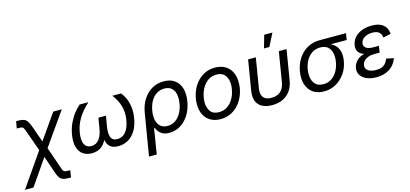

<svg xmlns="http://www.w3.org/2000/svg" viewBox="-120 -1324 4481 2096"><g transform="rotate(-15 2120.5 -275.5)"><path d="M-45.4 204.1 252 -224.6H292L394.5 71.3Q403.3 96.7 410.4 107.9Q417.5 119.1 429.9 121.8Q442.4 124.5 466.8 124.5H487.8L475.1 204.1H457.5Q417 204.1 391.4 197Q365.7 189.9 349.6 169.2Q333.5 148.4 319.8 108.4L252.4 -88.4L50.8 204.1ZM229.5 -140.1 134.3 -406.7Q124.5 -435.1 117.4 -447.3Q110.4 -459.5 98.9 -462.4Q87.4 -465.3 63 -465.3H41.5L55.2 -544.9H72.8Q112.3 -544.9 137 -537.4Q161.6 -529.8 178 -508.1Q194.3 -486.3 209.5 -443.8L275.4 -256.8L474.1 -541H570.3L288.6 -140.1Z M765.6 7.8Q708 7.8 667.2 -20Q626.5 -47.9 609.4 -103.3Q592.3 -158.7 606 -241.7Q618.2 -316.4 647 -375.2Q675.8 -434.1 710 -475.8Q744.1 -517.6 772.9 -541H870.6Q835 -507.8 798.3 -465.1Q761.7 -422.4 733.6 -367.4Q705.6 -312.5 693.8 -242.7Q680.2 -159.7 702.6 -114.7Q725.1 -69.8 780.3 -69.8Q834 -69.8 867.2 -111.8Q900.4 -153.8 913.6 -231.9L933.1 -349.1H1018.1L998 -231.9Q985.4 -153.8 1002.4 -111.8Q1019.5 -69.8 1074.2 -69.8Q1131.8 -69.8 1169.2 -115.2Q1206.5 -160.6 1220.2 -242.2Q1231.9 -311.5 1221.9 -366.5Q1211.9 -421.4 1189.7 -464.6Q1167.5 -507.8 1142.1 -541H1239.7Q1262.2 -516.6 1282.2 -474.4Q1302.2 -432.1 1311.3 -373.5Q1320.3 -314.9 1308.1 -241.7Q1294.4 -158.7 1259.3 -103.3Q1224.1 -47.9 1173.8 -20Q1123.5 7.8 1064.5 7.8Q1016.6 7.8 987.5 -9.3Q958.5 -26.4 944.8 -56.4Q931.2 -86.4 928.2 -125H944.3Q928.7 -85 904.3 -54.9Q879.9 -24.9 845.5 -8.5Q811 7.8 765.6 7.8Z M1356.4 204.1 1435.5 -270Q1449.2 -355 1489.3 -417.2Q1529.3 -479.5 1588.9 -513.9Q1648.4 -548.3 1721.7 -548.3Q1794.4 -548.3 1842.8 -514.9Q1891.1 -481.4 1910.9 -419.9Q1930.7 -358.4 1917.5 -273.9Q1903.8 -187.5 1864 -123.3Q1824.2 -59.1 1766.6 -23.9Q1709 11.2 1641.1 11.2Q1591.8 11.2 1563.2 -4.9Q1534.7 -21 1519.8 -43Q1504.9 -64.9 1496.6 -83.5H1490.7L1443.8 204.1ZM1639.6 -66.4Q1690.4 -66.4 1729.2 -93Q1768.1 -119.6 1793.7 -166Q1819.3 -212.4 1828.6 -271Q1837.9 -328.6 1828.4 -373.5Q1818.8 -418.5 1789.3 -444.3Q1759.8 -470.2 1709 -470.2Q1659.7 -470.2 1620.6 -445.3Q1581.5 -420.4 1556.2 -375.7Q1530.8 -331.1 1520.5 -271Q1510.3 -210.4 1520.8 -164.3Q1531.2 -118.2 1561.3 -92.3Q1591.3 -66.4 1639.6 -66.4Z M2219.2 11.7Q2153.8 11.7 2106.7 -15.9Q2059.6 -43.5 2034.2 -93.3Q2008.8 -143.1 2008.8 -210Q2008.8 -274.4 2029.1 -335Q2049.3 -395.5 2087.4 -443.6Q2125.5 -491.7 2179.4 -520Q2233.4 -548.3 2301.3 -548.3Q2366.7 -548.3 2414.3 -521Q2461.9 -493.7 2487.3 -443.6Q2512.7 -393.6 2512.7 -326.2Q2512.7 -260.7 2492.2 -200.2Q2471.7 -139.6 2433.1 -91.8Q2394.5 -43.9 2340.6 -16.1Q2286.6 11.7 2219.2 11.7ZM2221.2 -66.4Q2271.5 -66.4 2309.6 -89.6Q2347.7 -112.8 2373.3 -150.6Q2398.9 -188.5 2412.1 -234.1Q2425.3 -279.8 2425.3 -324.7Q2425.3 -366.7 2411.9 -399.4Q2398.4 -432.1 2370.6 -451.2Q2342.8 -470.2 2298.8 -470.2Q2249.5 -470.2 2211.7 -447.3Q2173.8 -424.3 2147.9 -386Q2122.1 -347.7 2108.9 -301.8Q2095.7 -255.9 2095.7 -210.4Q2095.7 -148.4 2125.7 -107.4Q2155.8 -66.4 2221.2 -66.4Z M2802.2 9.8Q2734.4 9.8 2689.5 -14.9Q2644.5 -39.6 2626.7 -86.9Q2608.9 -134.3 2620.1 -202.6L2676.3 -541H2763.2L2708 -207Q2700.7 -160.2 2710.7 -129.9Q2720.7 -99.6 2747.1 -84.7Q2773.4 -69.8 2815.4 -69.8Q2857.9 -69.8 2889.4 -84.7Q2920.9 -99.6 2940.9 -129.9Q2960.9 -160.2 2968.3 -207L3023.4 -541H3110.4L3054.7 -202.6Q3043.9 -135.3 3010.5 -87.6Q2977.1 -40 2924.3 -15.1Q2871.6 9.8 2802.2 9.8ZM2874.5 -611.3 2915.5 -755.4H3008.3L2935.5 -611.3Z M3389.2 11.7Q3314.9 11.7 3265.1 -23.4Q3215.3 -58.6 3195.1 -121.3Q3174.8 -184.1 3188 -266.6Q3202.1 -349.6 3243.4 -411.1Q3284.7 -472.7 3345.7 -506.8Q3406.7 -541 3480.5 -541H3782.7L3770.5 -466.8H3540L3468.8 -462.9Q3415 -462.9 3375.2 -436.5Q3335.4 -410.2 3310.5 -365.7Q3285.6 -321.3 3276.4 -267.1Q3267.6 -213.4 3277.1 -167.5Q3286.6 -121.6 3317.1 -94Q3347.7 -66.4 3401.4 -66.4Q3455.6 -66.4 3495.6 -93.8Q3535.6 -121.1 3560.8 -166.7Q3585.9 -212.4 3594.7 -267.1Q3604 -322.3 3594 -366.5Q3584 -410.6 3553.2 -436.8Q3522.5 -462.9 3468.8 -462.9L3472.2 -488.3Q3526.4 -488.3 3569.6 -474.1Q3612.8 -460 3641.1 -431.2Q3669.4 -402.3 3680.2 -358.4Q3690.9 -314.5 3681.2 -254.9Q3668.5 -178.2 3627.2 -117.9Q3585.9 -57.6 3524.7 -22.9Q3463.4 11.7 3389.2 11.7Z M3981.4 10.3Q3918.5 10.3 3872.3 -9.3Q3826.2 -28.8 3803.5 -64Q3780.8 -99.1 3788.6 -146.5Q3793 -170.4 3806.4 -194.8Q3819.8 -219.2 3845.9 -239.3Q3872.1 -259.3 3914.1 -271.2Q3956.1 -283.2 4016.6 -283.2H4088.9L4082 -240.7H4018.6Q3980.5 -240.7 3951.2 -229.2Q3921.9 -217.8 3903.8 -198Q3885.7 -178.2 3881.3 -152.8Q3874.5 -114.3 3906.5 -90.8Q3938.5 -67.4 3997.6 -67.4Q4036.6 -67.4 4062.7 -77.9Q4088.9 -88.4 4105.7 -108.9Q4122.6 -129.4 4133.8 -158.7L4216.8 -142.6Q4199.7 -94.7 4167.5 -60.5Q4135.3 -26.4 4088.4 -8.1Q4041.5 10.3 3981.4 10.3ZM4014.2 -259.3Q3955.6 -259.3 3919.2 -270.3Q3882.8 -281.2 3864 -299.8Q3845.2 -318.4 3840.3 -341.8Q3835.4 -365.2 3839.8 -390.1Q3848.1 -439.9 3880.6 -475.3Q3913.1 -510.7 3962.6 -529.5Q4012.2 -548.3 4072.8 -548.3Q4132.3 -548.3 4170.4 -531Q4208.5 -513.7 4228.3 -482.2Q4248 -450.7 4251.5 -408.2L4164.6 -389.2Q4161.6 -427.7 4136.7 -449.7Q4111.8 -471.7 4060.5 -471.7Q4006.8 -471.7 3970 -448.5Q3933.1 -425.3 3927.7 -387.2Q3922.9 -354 3949 -334.2Q3975.1 -314.5 4031.7 -314.5H4093.8L4085 -259.3Z"/></g></svg>

Font: Inter 17pt
Style: Italic
Weight: 400
Italic angle: -9.3988°
Version: Version 4.001;git-66647c0bb